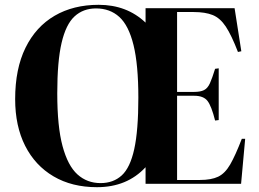

<svg xmlns="http://www.w3.org/2000/svg" viewBox="-20 -764 1077 798"><path d="M383 14Q279 14 202.5 -31Q126 -76 84.5 -158Q43 -240 43 -352Q43 -478 86 -565.5Q129 -653 207 -698.5Q285 -744 390 -744Q507 -744 585 -670V-730H955L983 -551L969 -548Q942 -618 918.5 -653.5Q895 -689 864 -701.5Q833 -714 785 -714H716V-382H787Q813 -382 828 -389.5Q843 -397 852.5 -418Q862 -439 874 -478L889 -480V-265L874 -263Q859 -323 842.5 -344.5Q826 -366 787 -366H716V-16H811Q858 -16 886.5 -29.5Q915 -43 936.5 -80Q958 -117 985 -187H999L982 0H585V-69Q508 14 383 14ZM398 -3Q451 -3 486 -35Q521 -67 538 -144.5Q555 -222 555 -358Q555 -495 535 -576.5Q515 -658 476 -693.5Q437 -729 379 -729Q326 -729 290 -696Q254 -663 236 -586Q218 -509 218 -376Q218 -238 240 -156.5Q262 -75 302 -39Q342 -3 398 -3Z"/></svg>

Font: Literata 72pt
Style: Bold
Weight: 700
Designer: Latin by Veronika Burian and Jose Scaglione. Greek by Irene Vlachou. Cyrillic by Vera Evstafieva.
Foundry: TypeTogether
Version: Version 3.002